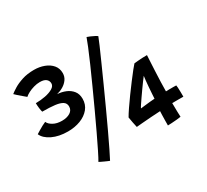

<svg xmlns="http://www.w3.org/2000/svg" viewBox="-135 -864 1164 1082"><g transform="rotate(-30 447.0 -323.0)"><path d="M176 -249Q117.5 -249 75.2 -269.2Q33 -289.5 19.5 -321Q29 -327 41.8 -334.8Q54.5 -342.5 67.5 -349.5Q80.5 -356.5 90.5 -360.5Q97.5 -343.5 120.5 -330.8Q143.5 -318 176.5 -318Q209 -318 230 -331.2Q251 -344.5 251 -368.5Q251 -389 235 -399.8Q219 -410.5 186.8 -414.5Q154.5 -418.5 105 -418.5Q102 -427 99.8 -445Q97.5 -463 97.5 -478Q130 -478 160.2 -484Q190.5 -490 210 -501.8Q229.5 -513.5 229.5 -531Q229.5 -548 216.5 -559Q203.5 -570 176 -570Q156.5 -570 136.5 -564.2Q116.5 -558.5 100 -550Q83.5 -541.5 74 -532.5Q66.5 -539 53.5 -549.8Q40.5 -560.5 28.8 -571Q17 -581.5 13 -586Q23.5 -595 46.5 -609.2Q69.5 -623.5 103.8 -634.8Q138 -646 182 -646Q217.5 -646 247.8 -634.5Q278 -623 296 -601.5Q314 -580 314 -549.5Q314 -526.5 301.5 -508.8Q289 -491 269.2 -479.2Q249.5 -467.5 227 -462Q255.5 -460.5 281 -450Q306.5 -439.5 322.5 -419.2Q338.5 -399 338.5 -368Q338.5 -331 316.5 -304.2Q294.5 -277.5 257.5 -263.2Q220.5 -249 176 -249ZM531.5 -658Q538.5 -656 551.2 -650.5Q564 -645 576 -638.8Q588 -632.5 591.5 -629Q587 -616.5 571 -579.5Q555 -542.5 531.5 -490.2Q508 -438 480.8 -377.2Q453.5 -316.5 425.2 -255Q397 -193.5 371.5 -139.2Q346 -85 326.5 -45Q307 -5 297.5 12.5Q294.5 11.5 285.8 7.8Q277 4 266.5 -0.8Q256 -5.5 248 -9.5Q240 -13.5 237.5 -15Q247.5 -31.5 267 -70.8Q286.5 -110 312 -163.8Q337.5 -217.5 365.5 -278.2Q393.5 -339 421 -399.5Q448.5 -460 471.8 -513Q495 -566 510.8 -604.5Q526.5 -643 531.5 -658ZM836 -94Q826.5 -94 803.5 -94.2Q780.5 -94.5 763.5 -94Q763.5 -66 764.2 -41.5Q765 -17 765.5 -4Q755 -2 737.8 -0.5Q720.5 1 704.2 2Q688 3 679.5 3Q679.5 -11.5 679.8 -29.2Q680 -47 680.5 -63.5Q681 -80 681.5 -89Q656 -88 622.5 -85.5Q589 -83 561 -80.8Q533 -78.5 523.5 -77.5Q520 -92.5 516.2 -111.8Q512.5 -131 510 -147Q520 -164.5 539.2 -192.8Q558.5 -221 581.8 -253.2Q605 -285.5 627.8 -315.2Q650.5 -345 667.5 -366.5Q684.5 -388 691 -394.5Q698 -395.5 713.8 -396.8Q729.5 -398 746.8 -399Q764 -400 775.5 -399.5Q775 -392 773.5 -364.5Q772 -337 770.2 -300.5Q768.5 -264 767.2 -228.5Q766 -193 766 -169Q777.5 -169.5 791.8 -169.5Q806 -169.5 817.8 -169.5Q829.5 -169.5 833 -169Q834 -166.5 834.8 -153.2Q835.5 -140 835.8 -123.2Q836 -106.5 836 -94ZM701.5 -307.5Q694.5 -299 682.5 -282.5Q670.5 -266 656.2 -246Q642 -226 629 -207.2Q616 -188.5 606.8 -174.5Q597.5 -160.5 596 -156Q604 -157 621.5 -159Q639 -161 658.2 -163Q677.5 -165 689.5 -165.5Q690 -174.5 691.2 -194.5Q692.5 -214.5 694.2 -237.2Q696 -260 698 -279.5Q700 -299 701.5 -307.5Z"/></g></svg>

Font: Grandstander Thin Medium
Style: Regular
Weight: 500
Version: Version 1.200